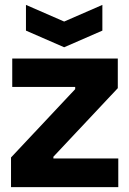

<svg xmlns="http://www.w3.org/2000/svg" viewBox="-20 -764 528 784"><path d="M25 0V-121L287 -400V-409H30V-525H461V-404L198 -124V-117H463V0ZM86 -744 242 -676 398 -744V-639L242 -571L86 -639Z"/></svg>

Font: Bricolage Grotesque 72pt
Style: Bold
Weight: 700
Designer: Mathieu Triay
Foundry: Atelier Triay
Version: Version 1.001;gftools[0.9.33.dev8+g029e19f]